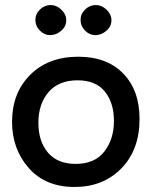

<svg xmlns="http://www.w3.org/2000/svg" viewBox="-20 -733 604 765"><path d="M292 -507Q406 -507 471 -440Q536 -373 536 -259Q536 -136 463.5 -62Q391 12 277 12Q161 12 94.5 -63.5Q28 -139 28 -248Q28 -362 100 -434.5Q172 -507 292 -507ZM281 -80Q358 -80 396 -129.5Q434 -179 434 -251Q434 -323 398 -368Q362 -413 289 -413Q214 -413 173.5 -366Q133 -319 133 -244Q133 -169 171.5 -124.5Q210 -80 281 -80ZM182 -713Q205 -713 224.5 -694.5Q244 -676 244 -652Q244 -628 224 -610.5Q204 -593 179 -593Q157 -593 139 -611Q121 -629 121 -654Q121 -678 139.5 -695.5Q158 -713 182 -713ZM362 -713Q385 -713 404.5 -694.5Q424 -676 424 -652Q424 -628 404 -610.5Q384 -593 359 -593Q337 -593 319 -611Q301 -629 301 -654Q301 -678 319.5 -695.5Q338 -713 362 -713Z"/></svg>

Font: Sniglet
Style: Regular
Weight: 400
Designer: Haley Fiege
Foundry: Haley Fiege, Pablo Impallari, Brenda Gallo
Version: Version 2.000